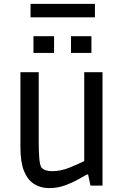

<svg xmlns="http://www.w3.org/2000/svg" viewBox="-20 -954 645 987"><path d="M233 13Q189 13 155.5 -8Q122 -29 103.5 -74.5Q85 -120 85 -197V-583H179V-225Q179 -172 182 -139.5Q185 -107 192 -94Q200 -84 214.5 -79Q229 -74 248 -74Q291 -74 334 -91Q377 -108 413 -126V-583H507V0H445L433 -57H427Q411 -48 380.5 -31Q350 -14 312.5 -0.5Q275 13 233 13ZM152 -682V-768H258V-682ZM345 -682V-768H450V-682ZM137 -865V-934H468V-865Z"/></svg>

Font: Ruda Medium
Style: Regular
Weight: 500
Version: Version 2.001